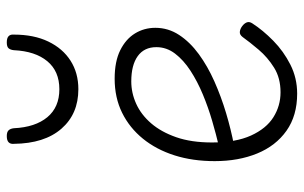

<svg xmlns="http://www.w3.org/2000/svg" viewBox="-185 -692 896 566"><g transform="rotate(-90 263.0 -409.0)"><path d="M270 19Q205 19 160.5 -12.5Q116 -44 93.5 -99Q71 -154 71 -224Q71 -289 88 -342.5Q105 -396 137 -435.5Q169 -475 213.5 -497Q258 -519 314 -519Q365 -519 398 -502.5Q431 -486 447.5 -459Q464 -432 464 -399Q464 -361 443 -329Q422 -297 386.5 -271Q351 -245 306 -225Q261 -205 212.5 -190.5Q164 -176 117 -167L116 -212Q150 -220 189.5 -231.5Q229 -243 267.5 -259Q306 -275 337.5 -295.5Q369 -316 388 -341Q407 -366 407 -396Q407 -432 380.5 -451Q354 -470 306 -470Q272 -470 240 -455.5Q208 -441 182.5 -411.5Q157 -382 141.5 -337.5Q126 -293 126 -232Q126 -162 146.5 -117Q167 -72 200.5 -51Q234 -30 274 -30Q316 -30 346.5 -49Q377 -68 399.5 -94.5Q422 -121 437 -142Q444 -151 452.5 -150Q461 -149 469 -143Q477 -137 480 -129.5Q483 -122 477 -113Q457 -82 426 -51.5Q395 -21 355.5 -1Q316 19 270 19ZM283 -626Q210 -626 166.5 -676Q123 -726 122 -816Q121 -826 126.5 -831.5Q132 -837 145 -837Q157 -837 162 -831.5Q167 -826 168 -816Q171 -753 200.5 -717.5Q230 -682 283 -682Q336 -682 365.5 -717.5Q395 -753 398 -816Q399 -826 403.5 -831.5Q408 -837 421 -837Q434 -837 439.5 -831.5Q445 -826 444 -816Q444 -757 423.5 -714.5Q403 -672 367 -649Q331 -626 283 -626Z"/></g></svg>

Font: Playwrite FR Moderne ExtraLight
Style: Regular
Weight: 250
Version: Version 1.002